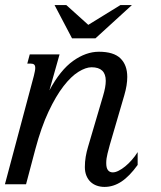

<svg xmlns="http://www.w3.org/2000/svg" viewBox="-47 -736 642 767"><path d="M88.4 -433.6Q90.8 -443.8 92.3 -451.4Q93.8 -459 93.8 -464.4Q93.8 -474.6 89.1 -478.3Q84.5 -481.9 75.7 -481.9H62L71.8 -518.6H190.9L150.4 -375Q193.8 -456.1 245.1 -492.7Q296.4 -529.3 348.1 -529.3Q407.2 -529.3 434.3 -502.7Q461.4 -476.1 461.4 -428.7Q461.4 -396 449.7 -356L391.6 -157.2Q387.7 -143.1 382.6 -122.8Q377.4 -102.5 377.4 -84.5Q377.4 -64.9 384.3 -56.2Q391.1 -47.4 403.8 -47.4Q414.1 -47.4 427 -54Q439.9 -60.5 453.4 -71.5Q466.8 -82.5 479.7 -97.2Q492.7 -111.8 502.9 -128.4V-77.1Q470.2 -31.7 438 -10.5Q405.8 10.7 370.6 10.7Q354 10.7 339.6 5.6Q325.2 0.5 314.7 -9.5Q304.2 -19.5 298.1 -34.4Q292 -49.3 292 -68.8Q292 -89.8 295.4 -109.9Q298.8 -129.9 304.7 -149.4L364.7 -353Q370.1 -371.1 372.8 -386Q375.5 -400.9 375.5 -413.1Q375.5 -467.3 318.8 -467.3Q295.9 -467.3 266.6 -449.2Q237.3 -431.2 206.8 -391.8Q176.3 -352.5 147 -290.3Q117.7 -228 94.2 -140.1L57.1 0H-27.3ZM305.7 -636.7 434.1 -715.8H480L334.5 -583H240.7L170.9 -715.8H217.8Z"/></svg>

Font: Arian Grqi
Style: Italic
Weight: 400
Italic angle: -15°
Designer: Ruben Hakobyan (Tarumian)
Foundry: Ruben Hakobyan (Tarumian)
Version: Version 1.002